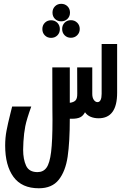

<svg xmlns="http://www.w3.org/2000/svg" viewBox="-20 -780 640 1004"><path d="M7 -19Q7 -59 14 -96.2Q21 -133.5 35 -189Q41.5 -214.5 43.5 -223H143.5Q119.5 -156.5 112.2 -119.8Q105 -83 102.5 -39Q101 -6 101 3Q101 53 116.5 86.5Q132 120 176 120Q206.5 120 223.2 96.8Q240 73.5 247.2 15Q254.5 -43.5 254.5 -154L254 -206.5L253.5 -427.5H345V-242.5Q365.5 -245 375 -255Q384.5 -265 384 -290.5L383.5 -427.5H462.5V-289Q462.5 -269 470.8 -257.5Q479 -246 490 -246Q500.5 -246 506 -257.2Q511.5 -268.5 511.5 -289V-550H592.5V-295Q592.5 -161.5 495.5 -161.5Q473 -161.5 454.5 -169Q436 -176.5 424.5 -193Q414.5 -174 399 -166.5Q383.5 -159 356.5 -159H345Q345 -38 333.8 38.8Q322.5 115.5 287.2 160Q252 204.5 183 204.5Q94 204.5 50.5 145Q7 85.5 7 -19ZM254.5 -714Q254.5 -734 267.5 -747Q280.5 -760 300 -760Q320 -760 333 -747Q346 -734 346 -714Q346 -694.5 333 -681.5Q320 -668.5 300 -668.5Q280.5 -668.5 267.5 -681.2Q254.5 -694 254.5 -714ZM201.5 -628Q201.5 -648 214.5 -661Q227.5 -674 247 -674Q267 -674 280 -660.8Q293 -647.5 293 -628Q293 -608 280 -595Q267 -582 247 -582Q227.5 -582 214.5 -595Q201.5 -608 201.5 -628ZM305 -628.5Q305 -648.5 318 -661.5Q331 -674.5 350.5 -674.5Q370.5 -674.5 383.8 -661.2Q397 -648 397 -628.5Q397 -609 383.8 -595.8Q370.5 -582.5 350.5 -582.5Q331 -582.5 318 -595.5Q305 -608.5 305 -628.5Z"/></svg>

Font: JuliaMono Medium
Style: Italic
Weight: 500
Italic angle: -9°
Monospace: yes
Designer: cormullion
Foundry: corm
Version: Version 0.054; ttfautohint (v1.8.4)